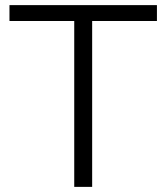

<svg xmlns="http://www.w3.org/2000/svg" viewBox="-20 -730 650 750"><path d="M593 -648H340V0H270V-648H17V-710H593Z"/></svg>

Font: Raleway-v4020
Style: Regular
Weight: 400
Designer: Matt McInerney, Pablo Impallari, Rodrigo Fuenzalida
Foundry: Matt McInerney, Pablo Impallari, Rodrigo Fuenzalida
Version: Version 4.020;PS 004.020;hotconv 1.0.88;makeotf.lib2.5.64775